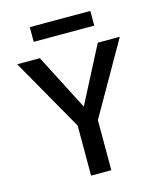

<svg xmlns="http://www.w3.org/2000/svg" viewBox="-132 -1015 928 1110"><g transform="rotate(-15 331.5 -459.5)"><path d="M153.3 -832V-919.9H515.6V-832ZM335.9 -395.5 509.8 -731.4H641.6L394.5 -298.8V1H273.4V-298.8L27.3 -731.4H163.1Z"/></g></svg>

Font: Gen Shin Gothic Medium
Style: Regular
Weight: 500
Designer: [Source Han Sans]
Ryoko NISHIZUKA  (kana & ideographs); Paul D. Hunt (Latin, Greek & Cyrillic); Wenlong ZHANG  (bopomofo
Version: Version 1.002.20150607